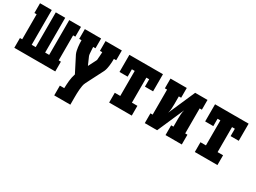

<svg xmlns="http://www.w3.org/2000/svg" viewBox="-44 -1123 2587 1941"><g transform="rotate(30 1250.0 -152.5)"><path d="M11 0V-114H37V-406H11V-520H148V-114H195V-520H305V-114H352V-520H489V-406H463V-114H489V0Z M601 215V101H652Q653 79 654 57Q655 35 657.5 13Q660 -9 664.5 -30.5Q669 -52 676 -73L584 -253Q576 -271 572 -290Q568 -309 565.5 -328.5Q563 -348 562 -367.5Q561 -387 561 -406H534V-520H724V-406H697Q698 -393 698.5 -380Q699 -367 700 -354Q701 -341 702 -327.5Q703 -314 708 -302L747 -213L794 -305Q798 -313 798 -321.5Q798 -330 799 -338.5Q800 -347 800.5 -355.5Q801 -364 801.5 -372.5Q802 -381 802.5 -389.5Q803 -398 803 -406H776V-520H966V-406H939Q939 -387 938 -367.5Q937 -348 934.5 -328.5Q932 -309 928 -290Q924 -271 916 -253L813 -52Q802 -31 798 -7.5Q794 16 792 39.5Q790 63 789.5 86.5Q789 110 789 133V215Z M1118 0V-114H1182V-406H1149V-320H1054V-520H1446V-320H1351V-406H1318V-114H1382V0Z M1534 0V-114H1560V-406H1534V-520H1724V-406H1697V-312Q1697 -286 1695 -260Q1693 -234 1686 -209L1822 -520H1966V-406H1940V-114H1966V0H1776V-114H1803V-208Q1803 -234 1805 -260Q1807 -286 1814 -311L1678 0Z M2118 0V-114H2182V-406H2149V-320H2054V-520H2446V-320H2351V-406H2318V-114H2382V0Z"/></g></svg>

Font: Iosevka Curly Slab Heavy
Style: Regular
Weight: 900
Monospace: yes
Designer: Belleve Invis
Foundry: Belleve Invis
Version: Version 22.1.2; ttfautohint (v1.8.4)